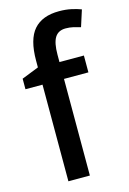

<svg xmlns="http://www.w3.org/2000/svg" viewBox="-117 -823 594 881"><g transform="rotate(-15 179.5 -382.5)"><path d="M313 -459H197V0H95V-459H14V-509L95 -541V-573Q95 -674 135 -719.5Q175 -765 255 -765Q286 -765 312 -759.5Q338 -754 359 -746L334 -668Q318 -673 300.5 -677Q283 -681 264 -681Q229 -681 213 -655.5Q197 -630 197 -574V-539H313Z"/></g></svg>

Font: Noto Sans Thai SemCond Med
Style: Regular
Weight: 500
Width: 4
Designer: Monotype Design Team
Foundry: Monotype Imaging Inc.
Version: Version 2.002; ttfautohint (v1.8.4.7-5d5b)